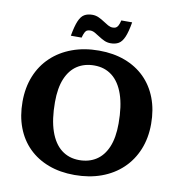

<svg xmlns="http://www.w3.org/2000/svg" viewBox="-95 -973 1003 1073"><g transform="rotate(10 406.5 -436.5)"><path d="M414.5 -695.5Q496.5 -695.5 562.2 -670.8Q628 -646 674.8 -599.8Q721.5 -553.5 746.5 -488.2Q771.5 -423 771.5 -342Q771.5 -262 744.8 -196.5Q718 -131 668.5 -84Q619 -37 550.5 -12Q482 13 398.5 13Q316.5 13 250.8 -11.8Q185 -36.5 138.2 -82.8Q91.5 -129 66.8 -194.2Q42 -259.5 42 -340.5Q42 -420.5 68.5 -486Q95 -551.5 144.5 -598.2Q194 -645 262.5 -670.2Q331 -695.5 414.5 -695.5ZM410 -73.5Q465.5 -73.5 506.2 -99.8Q547 -126 569.5 -179Q592 -232 592 -313Q592 -412 569.2 -477.5Q546.5 -543 504.2 -576Q462 -609 403 -609Q347.5 -609 306.8 -582.8Q266 -556.5 243.5 -503.5Q221 -450.5 221 -369.5Q221 -271 243.8 -205.2Q266.5 -139.5 309 -106.5Q351.5 -73.5 410 -73.5ZM568.5 -883Q559 -827 546.2 -797.8Q533.5 -768.5 515 -757.8Q496.5 -747 470 -747Q450 -747 433.2 -754.8Q416.5 -762.5 401.5 -772.5Q386.5 -782.5 373 -790Q359.5 -797.5 346.5 -797.5Q336 -797.5 328.5 -794Q321 -790.5 315.8 -780.2Q310.5 -770 305 -750H244Q254 -806 266.5 -835.2Q279 -864.5 297.5 -875.2Q316 -886 342.5 -886Q362 -886 379 -878.2Q396 -870.5 410.8 -860.5Q425.5 -850.5 439.2 -843Q453 -835.5 465.5 -835.5Q476.5 -835.5 483.8 -839Q491 -842.5 496.8 -853Q502.5 -863.5 507 -883Z"/></g></svg>

Font: Newsreader
Style: Bold
Weight: 700
Designer: Hugues Gentile
Foundry: Production Type
Version: Version 1.003